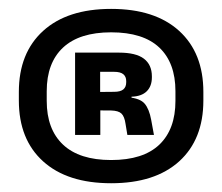

<svg xmlns="http://www.w3.org/2000/svg" viewBox="-20 -670 505 436"><path d="M232.4 -253.9Q132.9 -253.9 77.9 -303.6Q22.8 -353.4 22.8 -441.8V-461.2Q22.8 -549.7 77.9 -599.8Q132.9 -649.8 232.4 -649.8Q331.9 -649.8 386.9 -599.8Q441.8 -549.7 441.8 -461.2V-441.8Q441.8 -353.4 386.9 -303.6Q331.9 -253.9 232.4 -253.9ZM232.4 -306.6Q305.3 -306.6 341.9 -341.6Q378.4 -376.5 378.4 -441V-462.9Q378.4 -527.2 341.9 -561.9Q305.3 -596.6 232.4 -596.6Q160.2 -596.6 123.1 -561.9Q86.1 -527.2 86.1 -462.9V-441Q86.1 -376.5 123.1 -341.6Q160.2 -306.6 232.4 -306.6ZM269.2 -363.6 265.1 -388.6Q262.7 -405.6 255.7 -412.2Q248.8 -418.7 232.2 -419.1L187.1 -419.4V-461L239.2 -461.5Q253.5 -461.5 260.1 -467Q266.6 -472.5 266.6 -483.2V-485.8Q266.6 -495.9 260.1 -501.4Q253.5 -506.9 239.2 -506.9H187.1V-550.5H250.2Q288.6 -550.5 306.7 -536.8Q324.9 -523 324.9 -496.5V-494.4Q324.9 -474.4 313.3 -462.8Q301.7 -451.2 278.7 -450.4V-442.5L271.2 -449.1Q298.1 -446.7 308.4 -434.7Q318.8 -422.6 323.3 -397.9L329.6 -363.6ZM150.5 -363.6V-550.5H207.4V-443.8L207.8 -425.9V-363.6Z"/></svg>

Font: Anek Gurmukhi Medium SemiExpanded
Style: Regular
Weight: 500
Width: 6
Version: Version 1.003